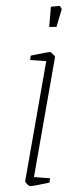

<svg xmlns="http://www.w3.org/2000/svg" viewBox="-20 -627 263 656"><path d="M66 -8 138 -418 83 -422 85 -437Q142 -449 151 -449Q154 -449 161.5 -441.5Q169 -434 168 -432L96 -22L151 -18L149 -3Q92 9 83 9Q80 9 73 2.5Q66 -4 66 -8ZM154 -604 184 -607 191 -596 173 -535H148Z"/></svg>

Font: Grenze Thin
Style: Italic
Weight: 250
Italic angle: -10°
Designer: Renata Polastri
Foundry: Omnibus-Type
Version: Version 1.002; ttfautohint (v1.8)